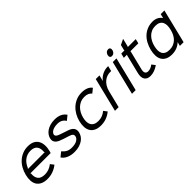

<svg xmlns="http://www.w3.org/2000/svg" viewBox="227 -2097 3359 3359"><g transform="rotate(-45 1907.0 -417.5)"><path d="M651 -310Q648 -299 645.5 -291Q643 -283 640 -273H136L144 -263Q135 -177 173 -127.5Q211 -78 306 -78Q358 -78 405 -95.5Q452 -113 494 -146L543 -82Q486 -37 420.5 -13.5Q355 10 284 10Q207 10 156 -14.5Q105 -39 78.5 -81.5Q52 -124 48.5 -182.5Q45 -241 62 -310Q80 -382 114.5 -443Q149 -504 198 -547.5Q247 -591 308 -615.5Q369 -640 440 -640Q514 -640 562.5 -615Q611 -590 636.5 -546Q662 -502 665.5 -441.5Q669 -381 651 -310ZM579 -357 571 -367Q575 -407 569 -441Q563 -475 545 -500Q527 -525 495.5 -538.5Q464 -552 419 -552Q372 -552 333.5 -538Q295 -524 264 -499Q233 -474 210 -440Q187 -406 171 -367L157 -357Z M1246 -173Q1237 -138 1215.5 -105Q1194 -72 1157.5 -46.5Q1121 -21 1069.5 -5Q1018 11 951 11Q914 11 878.5 5Q843 -1 811 -14Q779 -27 752.5 -47.5Q726 -68 707 -97L791 -165Q831 -117 872.5 -97Q914 -77 969 -77Q1053 -77 1098.5 -104Q1144 -131 1153 -169Q1161 -200 1143.5 -221.5Q1126 -243 1066 -260Q1061 -261 1046 -266Q1031 -271 1014 -276.5Q997 -282 982 -286.5Q967 -291 963 -293Q925 -305 893.5 -319.5Q862 -334 841.5 -354Q821 -374 813.5 -401Q806 -428 815 -464Q824 -498 846.5 -530Q869 -562 905.5 -586.5Q942 -611 991.5 -625.5Q1041 -640 1104 -640Q1255 -640 1322 -538L1238 -470Q1215 -509 1177.5 -530.5Q1140 -552 1083 -552Q1042 -552 1011 -544.5Q980 -537 958.5 -525Q937 -513 924.5 -497.5Q912 -482 908 -467Q901 -438 926.5 -417.5Q952 -397 1023 -376Q1027 -374 1040.5 -370Q1054 -366 1069 -360.5Q1084 -355 1097.5 -350.5Q1111 -346 1116 -345Q1203 -319 1232 -276.5Q1261 -234 1246 -173Z M1860 -82Q1750 10 1606 10Q1531 10 1481 -14.5Q1431 -39 1405 -81.5Q1379 -124 1375.5 -182.5Q1372 -241 1389 -310Q1406 -380 1441 -440.5Q1476 -501 1524.5 -545Q1573 -589 1635 -614.5Q1697 -640 1768 -640Q1844 -640 1894 -618Q1944 -596 1970 -558L1890 -493Q1871 -521 1834.5 -537Q1798 -553 1747 -552Q1694 -552 1650.5 -532.5Q1607 -513 1573 -480Q1539 -447 1515.5 -403Q1492 -359 1480 -310Q1468 -263 1469 -220.5Q1470 -178 1487 -146.5Q1504 -115 1538.5 -96.5Q1573 -78 1628 -78Q1680 -78 1724.5 -94.5Q1769 -111 1811 -146Z M2403 -539H2373Q2339 -539 2302 -527Q2265 -515 2231 -488Q2197 -461 2169 -417.5Q2141 -374 2126 -311L2049 0H1958L2113 -630H2204L2177 -521H2179Q2200 -550 2227 -571.5Q2254 -593 2284 -607.5Q2314 -622 2345.5 -629.5Q2377 -637 2407 -637H2427Z M2677 -780Q2669 -751 2649.5 -732.5Q2630 -714 2601 -714Q2571 -714 2560.5 -732.5Q2550 -751 2557 -780Q2565 -809 2584.5 -827.5Q2604 -846 2633 -846Q2663 -846 2673.5 -827.5Q2684 -809 2677 -780ZM2470 0H2379L2534 -630H2625Z M3029 -60Q2928 10 2831 10Q2753 10 2719 -40Q2685 -90 2708 -184L2795 -536L2802 -546H2723L2744 -630H2823L2821 -640L2845 -740L2949 -790L2912 -640L2904 -630H3102L3082 -546H2884L2886 -536L2800 -188Q2786 -132 2802 -104.5Q2818 -77 2858 -77Q2890 -77 2919 -88Q2948 -99 2980 -124Z M3656 0H3564L3583 -73H3581Q3538 -32 3483.5 -11Q3429 10 3365 10Q3291 10 3243 -14Q3195 -38 3169.5 -80.5Q3144 -123 3141 -182Q3138 -241 3155 -311Q3173 -382 3205.5 -442.5Q3238 -503 3285 -547Q3332 -591 3392.5 -615.5Q3453 -640 3525 -640Q3586 -640 3631 -616Q3676 -592 3699 -553H3701L3720 -630H3811ZM3649 -312Q3662 -362 3662 -406Q3662 -450 3646 -482.5Q3630 -515 3596 -533.5Q3562 -552 3507 -552Q3453 -552 3410 -533Q3367 -514 3335 -481.5Q3303 -449 3280.5 -405.5Q3258 -362 3246 -312Q3234 -262 3234 -219.5Q3234 -177 3250.5 -145.5Q3267 -114 3301 -96Q3335 -78 3390 -78Q3445 -78 3487.5 -96Q3530 -114 3562 -145.5Q3594 -177 3615.5 -219.5Q3637 -262 3649 -312Z"/></g></svg>

Font: TypoPRO Sinkin Sans
Style: 400 Italic
Weight: 400
Italic angle: -112°
Designer: Keith Bates
Foundry: K-Type
Version: Sinkin Sans (version 1.0)  by Keith Bates   •   © 2014   www